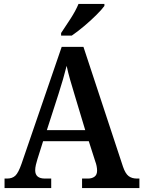

<svg xmlns="http://www.w3.org/2000/svg" viewBox="-20 -951 725 971"><path d="M3 0V-48H16Q42 -48 57.5 -62.5Q73 -77 89 -123L292 -714H402L602 -108Q614 -73 630.5 -60.5Q647 -48 672 -48H685V0H395V-48H425Q445 -48 458 -57.5Q471 -67 471 -88Q471 -99 468.5 -111.5Q466 -124 462 -134L429 -237H198L169 -145Q165 -133 161.5 -117.5Q158 -102 158 -90Q158 -48 207 -48H239V0ZM217 -293H411L358 -469Q346 -508 335 -546.5Q324 -585 317 -618Q309 -586 298.5 -549.5Q288 -513 276 -476ZM289 -784Q310 -815 336.5 -856Q363 -897 377 -931H508V-921Q496 -904 467.5 -875.5Q439 -847 405 -818.5Q371 -790 343 -771H289Z"/></svg>

Font: Noto Serif Bengali SemiCondensed SemiBold
Style: Regular
Weight: 600
Width: 4
Designer: Juan Bruce, Universal Thirst, Indian Type Foundry and the Monotype Design Team.
Foundry: Monotype Imaging Inc.
Version: Version 2.003; ttfautohint (v1.8.4.7-5d5b)